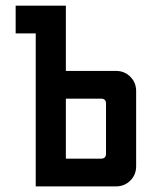

<svg xmlns="http://www.w3.org/2000/svg" viewBox="-20 -663 540 683"><path d="M339.3 -312.1H214.3V-98.6H339.3Q357.1 -98.6 357.1 -116.4V-294.3Q357.1 -312.1 339.3 -312.1ZM35.7 -642.9H214.3V-410.7H392.9Q422.9 -410.7 443.6 -390Q464.3 -369.3 464.3 -339.3V-71.4Q464.3 -41.4 443.6 -20.7Q422.9 0 392.9 0H107.1V-544.3H35.7Z"/></svg>

Font: Aire Exterior
Style: Regular
Weight: 400
Width: 4
Designer: Jayvee Enaguas (HarvettFox96)
Version: 20190503.02